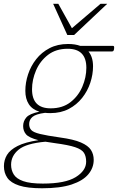

<svg xmlns="http://www.w3.org/2000/svg" viewBox="-60 -752 616 1004"><path d="M160 232.5Q83.5 232.5 40 218.2Q-3.5 204 -21.5 178Q-39.5 152 -39.5 117Q-39.5 85 -23.5 58.2Q-7.5 31.5 31.8 11.5Q71 -8.5 141 -19Q91 -32 76 -49.8Q61 -67.5 61 -93Q61 -118.5 77.8 -138Q94.5 -157.5 146 -168Q108.5 -179.5 90.5 -207.5Q72.5 -235.5 72.5 -277Q72.5 -320 86.8 -363.2Q101 -406.5 129.2 -442.5Q157.5 -478.5 199.2 -500.2Q241 -522 296 -522Q333 -522 360 -512H531.5Q537 -512 537 -503.5Q537 -483 526.5 -483H402.5Q426.5 -454 426.5 -405.5Q426.5 -362.5 412.2 -319.2Q398 -276 369.5 -240Q341 -204 299.5 -182.2Q258 -160.5 203 -160.5Q188.5 -160.5 175.5 -162Q126.5 -155.5 109.5 -140.5Q92.5 -125.5 92.5 -103.5Q92.5 -84 103.5 -72Q114.5 -60 149.2 -51.5Q184 -43 254.5 -33Q325 -23.5 363 -7Q401 9.5 415.5 32Q430 54.5 430 84Q430 125.5 402 159.2Q374 193 314.5 212.8Q255 232.5 160 232.5ZM205 -185.5Q267 -185.5 308.2 -217.5Q349.5 -249.5 370.5 -298.5Q391.5 -347.5 391.5 -397.5Q391.5 -497 294 -497Q232.5 -497 191 -465Q149.5 -433 128.5 -384Q107.5 -335 107.5 -285Q107.5 -185.5 205 -185.5ZM-2 109.5Q-2 137.5 11.8 160Q25.5 182.5 61.5 195.2Q97.5 208 164 208Q281 208 335.8 174.2Q390.5 140.5 390.5 93.5Q390.5 65.5 379.2 47.5Q368 29.5 333.2 17.8Q298.5 6 227 -3.5Q199.5 -7 177.5 -11Q77 -2 37.5 30.5Q-2 63 -2 109.5ZM500.5 -732 327.5 -569H292L218 -732H245L316 -604.5L465.5 -732Z"/></svg>

Font: Newsreader 6pt ExtraLight
Style: Italic
Weight: 275
Italic angle: -17°
Designer: Hugues Gentile
Foundry: Production Type
Version: Version 1.003; ttfautohint (v1.8.3)